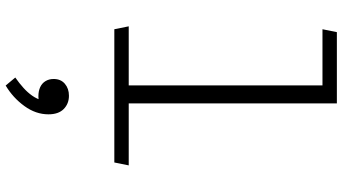

<svg xmlns="http://www.w3.org/2000/svg" viewBox="-279 -526 1178 660"><g transform="rotate(90 310.0 -196.0)"><path d="M273.5 0V-738L296 -715.5H80.5L90.5 -765H335.5V0ZM70.5 -49.5H548.5L538.5 0H80.5ZM251.5 208.5Q251.5 184 268 170Q284.5 156 309 156Q336.5 156 354.8 174Q373 192 373 226.5Q373 270 344.5 309.2Q316 348.5 274 373.5L246.5 340.5Q267 326 282.2 312.2Q297.5 298.5 308.8 282.5Q320 266.5 325.5 247.5L338.5 255.5Q326.5 261 311 261Q293 261 279.5 254.8Q266 248.5 258.8 236.5Q251.5 224.5 251.5 208.5Z"/></g></svg>

Font: Monaspace Argon Var
Style: Regular
Weight: 400
Designer: Riley Cran and the Lettermatic Team
Version: Version 1.000 (Monaspace Argon Var)